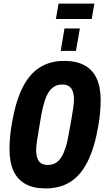

<svg xmlns="http://www.w3.org/2000/svg" viewBox="-20 -1040 587 1072"><path d="M235 12Q167 12 122.5 -12.5Q78 -37 55.5 -85.5Q33 -134 33 -207Q33 -239 36 -274Q39 -309 46 -349Q67 -473 105.5 -550Q144 -627 202 -663.5Q260 -700 338 -700Q406 -700 451.5 -675.5Q497 -651 519.5 -602.5Q542 -554 542 -481Q542 -450 539 -414Q536 -378 529 -338Q508 -215 469 -137.5Q430 -60 372 -24Q314 12 235 12ZM247 -119Q272 -119 290.5 -130Q309 -141 322.5 -162.5Q336 -184 346 -215Q356 -246 363 -287Q373 -342 379 -376.5Q385 -411 388 -431.5Q391 -452 392 -464Q393 -476 393 -484Q393 -512 386 -530.5Q379 -549 365 -558.5Q351 -568 327 -568Q302 -568 283.5 -557Q265 -546 251.5 -525Q238 -504 228.5 -473Q219 -442 211 -401Q202 -346 196 -311.5Q190 -277 187 -256.5Q184 -236 183 -224Q182 -212 182 -204Q182 -176 188.5 -157Q195 -138 209.5 -128.5Q224 -119 247 -119ZM319 -756 340 -881H426L404 -756ZM292 -934 307 -1020H507L492 -934Z"/></svg>

Font: Archivo ExtraCondensed ExtraBold
Style: Italic
Weight: 800
Width: 2
Italic angle: -10°
Designer: Hector Gatti
Foundry: Omnibus-Type
Version: Version 2.001